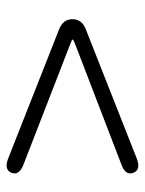

<svg xmlns="http://www.w3.org/2000/svg" viewBox="50 -656 434 575"><g transform="rotate(90 267.5 -368.0)"><path d="M497 -185Q488 -162 454 -175L66 -328Q37 -340 37 -368Q37 -395 66 -407L454 -560Q488 -573 497 -550Q506 -526 472 -514L105 -373Q98 -370 98 -368Q98 -366 106 -363L472 -221Q506 -208 497 -185Z"/></g></svg>

Font: Resource Han Rounded CN Light
Style: Regular
Weight: 300
Designer: Cyano Hao (round all glyphs); Ryoko NISHIZUKA 西塚涼子 (kana, bopomofo & ideographs); Paul D. Hunt (Latin, Greek & Cyrillic)
Foundry: Cyano Hao
Version: 0.990